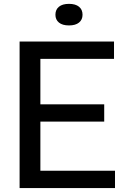

<svg xmlns="http://www.w3.org/2000/svg" viewBox="-20 -950 636 970"><path d="M79 0V-740H556V-652.5H184V-87.5H561V0ZM144 -335.5V-423H506.5V-335.5ZM328.5 -821.5Q295.5 -821.5 277.8 -836Q260 -850.5 260 -875.5Q260 -901.5 277.8 -916Q295.5 -930.5 328.5 -930.5Q361.5 -930.5 379.2 -916Q397 -901.5 397 -875.5Q397 -850.5 379.2 -836Q361.5 -821.5 328.5 -821.5Z"/></svg>

Font: Encode Sans Condensed Thin Medium
Style: Regular
Weight: 500
Version: Version 3.002